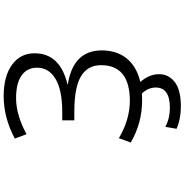

<svg xmlns="http://www.w3.org/2000/svg" viewBox="-0 -780 1000 1040"><g transform="rotate(-90 500.0 -260.0)"><path d="M563.5 -394.5V-392.6Q746.1 -363.3 747.1 -210Q747.1 -127 703.1 -73.2Q659.2 -19.5 576.2 0Q618.2 48.8 618.2 101.6Q618.2 153.3 575.7 186.5Q533.2 219.7 443.4 219.7Q376 219.7 322.3 196.3L333 135.7Q378.9 160.2 435.5 160.2Q545.9 160.2 545.9 84Q545.9 43 513.7 8.8Q502 9.8 476.6 9.8Q353.5 9.8 248 -51.8L271.5 -116.2Q370.1 -57.6 472.7 -56.6Q667 -56.6 667 -212.9Q667 -285.2 606.9 -321.3Q546.9 -357.4 415 -357.4H368.2V-422.9H415Q531.2 -422.9 592.3 -459Q653.3 -495.1 653.3 -559.6Q653.3 -613.3 611.3 -643.1Q569.3 -672.9 488.3 -672.9Q397.5 -672.9 293 -616.2L269.5 -679.7Q379.9 -739.3 498 -740.2Q607.4 -740.2 669.4 -694.8Q731.4 -649.4 731.4 -573.2Q731.4 -434.6 563.5 -394.5Z"/></g></svg>

Font: Gen Shin Gothic Monospace Normal
Style: Regular
Weight: 350
Designer: [Source Han Sans]
Ryoko NISHIZUKA  (kana & ideographs); Paul D. Hunt (Latin, Greek & Cyrillic); Wenlong ZHANG  (bopomofo
Version: Version 1.002.20150607